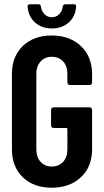

<svg xmlns="http://www.w3.org/2000/svg" viewBox="-20 -875 487 903"><path d="M224.1 -741.2Q176.3 -741.2 145 -769Q113.8 -796.9 109.9 -842.8V-845.2Q109.9 -855 121.1 -855H160.2Q171.4 -855 172.9 -842.8Q175.8 -821.3 189.9 -807.6Q204.1 -793.9 224.1 -793.9Q243.7 -793.9 257.8 -807.6Q272 -821.3 274.9 -842.8Q276.4 -855 288.1 -855H327.1Q339.4 -855 337.9 -842.8Q334.5 -796.9 303 -769Q271.5 -741.2 224.1 -741.2ZM36.1 -172.9V-526.9Q36.1 -609.4 87.4 -658.7Q138.7 -708 223.1 -708Q308.1 -708 360.6 -658.2Q413.1 -608.4 413.1 -525.9V-486.8Q413.1 -481.9 409.7 -478.5Q406.2 -475.1 400.9 -475.1H309.1Q303.7 -475.1 300.3 -478.5Q296.9 -481.9 296.9 -486.8V-527.8Q296.9 -564 276.9 -585.9Q256.8 -607.9 223.1 -607.9Q190.9 -607.9 170.9 -585.7Q150.9 -563.5 150.9 -527.8V-171.9Q150.9 -136.2 170.9 -114Q190.9 -91.8 223.1 -91.8Q256.8 -91.8 276.9 -113.8Q296.9 -135.7 296.9 -171.9V-268.1Q296.9 -272.9 292 -272.9H231.9Q227.1 -272.9 223.6 -276.4Q220.2 -279.8 220.2 -285.2V-357.9Q220.2 -363.3 223.6 -366.7Q227.1 -370.1 231.9 -370.1H400.9Q406.2 -370.1 409.7 -366.7Q413.1 -363.3 413.1 -357.9V-172.9Q413.1 -90.8 360.6 -41.5Q308.1 7.8 223.1 7.8Q138.2 7.8 87.2 -41.5Q36.1 -90.8 36.1 -172.9Z"/></svg>

Font: Barlow Condensed SemiBold
Style: Regular
Weight: 600
Width: 3
Designer: Jeremy Tribby
Foundry: Tribby Type
Version: Version 1.422;hotconv 1.0.109;makeotfexe 2.5.65596